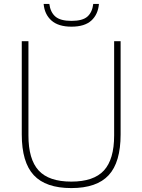

<svg xmlns="http://www.w3.org/2000/svg" viewBox="-20 -950 726 979"><path d="M343.5 9Q213.5 9 152.2 -56.8Q91 -122.5 91 -264.5V-740H125V-259.5Q125 -137.5 177 -80.8Q229 -24 343.5 -24Q458 -24 510 -80.8Q562 -137.5 562 -259.5V-740H595V-264.5Q595 -122.5 534.2 -56.8Q473.5 9 343.5 9ZM344.5 -814Q277.5 -814 242.2 -845.5Q207 -877 202.5 -930H231.5Q237 -887.5 262.5 -865.5Q288 -843.5 344.5 -843.5Q401 -843.5 425.8 -865.5Q450.5 -887.5 455.5 -930H484.5Q480 -876.5 445.8 -845.2Q411.5 -814 344.5 -814Z"/></svg>

Font: Encode Sans Th
Style: Regular
Weight: 100
Designer: Multiple Designers
Foundry: Impallari Type
Version: Version 3.002; ttfautohint (v1.8.3) -l 8 -r 50 -G 200 -x 14 